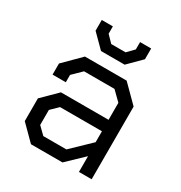

<svg xmlns="http://www.w3.org/2000/svg" viewBox="-163 -811 878 929"><g transform="rotate(30 275.5 -346.0)"><path d="M60 -82V-209L142 -290H408V-385L358 -434H188L138 -385V-344H64V-406L156 -498H389L481 -406V0H410V-88L318 0H142ZM303 -64 408 -165V-226H174L134 -187V-103L174 -64ZM138 -632V-692H200V-651L236 -614H316L352 -651V-692H414V-632L342 -560H210Z"/></g></svg>

Font: Chakra Petch
Style: Regular
Weight: 400
Designer: Katatrad Aksorn Co.,Ltd.
Foundry: Cadson Demak Co.,Ltd.
Version: Version 1.000; ttfautohint (v1.6)